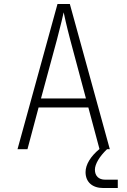

<svg xmlns="http://www.w3.org/2000/svg" viewBox="-20 -750 640 965"><path d="M68 0H118L174 -210H424L480 -1C436 35 410 77 410 115C410 165 444 195 499 195H572V153H508C476 153 457 134 457 103C457 75 480 36 518 0H532L331 -730H269ZM186 -255 266 -550C285 -622 297 -673 300 -688C303 -673 314 -622 333 -550L412 -255Z"/></svg>

Font: JetBrains Mono Thin
Style: Regular
Weight: 100
Monospace: yes
Designer: Philipp Nurullin, Konstantin Bulenkov
Foundry: JetBrains
Version: Version 2.305